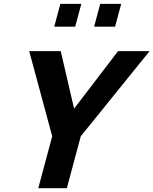

<svg xmlns="http://www.w3.org/2000/svg" viewBox="-20 -991 808 1011"><path d="M618.2 -970.7H507.8L475.6 -850.6H585.9ZM408.2 -970.7H297.9L265.6 -850.6H376ZM767.6 -721.7H601.6L370.1 -418.9L299.8 -721.7H133.8L254.9 -273.4L181.6 0H332L405.3 -273.4Z"/></svg>

Font: FreeUniversal
Style: BoldItalic
Weight: 700
Italic angle: -11°
Version: Version 1.001